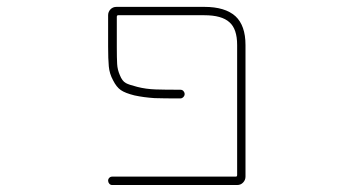

<svg xmlns="http://www.w3.org/2000/svg" viewBox="-20 -564 1040 561"><path d="M307.6 -23.4Q302.7 -23.4 299.3 -27.3Q295.9 -31.2 295.9 -36.1Q295.9 -41 299.3 -44.4Q302.7 -47.9 307.6 -47.9H668.9Q672.9 -47.9 672.9 -52.7V-432.6Q672.9 -479.5 650.4 -499Q627.9 -519.5 577.1 -519.5H325.2Q321.3 -519.5 321.3 -514.6V-427.7Q321.3 -393.6 322.3 -377Q323.2 -360.4 330.1 -344.7Q336.9 -327.1 347.7 -321.3Q356.4 -316.4 381.3 -310.1Q406.2 -303.7 434.6 -302.7Q459 -301.8 506.8 -301.8Q512.7 -301.8 516.1 -297.9Q519.5 -293.9 519.5 -289.1Q519.5 -284.2 515.6 -280.3Q511.7 -276.4 506.8 -276.4Q459 -276.4 431.6 -277.3Q400.4 -279.3 373 -285.2Q345.7 -292 333 -300.8Q320.3 -309.6 310.5 -329.1Q299.8 -348.6 297.9 -370.1Q295.9 -391.6 295.9 -427.7V-519.5Q295.9 -529.3 302.7 -536.6Q309.6 -543.9 320.3 -543.9H577.1Q637.7 -543.9 668 -516.6Q697.3 -489.3 697.3 -432.6V-47.9Q697.3 -38.1 690.4 -30.8Q683.6 -23.4 672.9 -23.4Z"/></svg>

Font: Rounded-X Mgen+ 2m thin
Style: Regular
Weight: 100
Designer: [Source Han Sans]
Ryoko NISHIZUKA  (kana & ideographs); Paul D. Hunt (Latin, Greek & Cyrillic); Wenlong ZHANG  (bopomofo
Version: Version 1.059.20150602